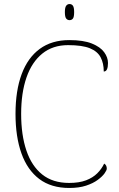

<svg xmlns="http://www.w3.org/2000/svg" viewBox="-20 -923 590 953"><path d="M324 10Q234 10 175 -34.5Q116 -79 86.5 -161.5Q57 -244 57 -358Q57 -473 87.5 -555Q118 -637 177.5 -680.5Q237 -724 324 -724Q394 -724 436 -707Q478 -690 497 -664Q516 -638 516 -610Q516 -590 511 -579Q506 -568 495 -568Q495 -609 479.5 -638.5Q464 -668 426 -683.5Q388 -699 318 -699Q242 -699 190 -657Q138 -615 111.5 -538.5Q85 -462 85 -358Q85 -253 111 -176Q137 -99 189.5 -57Q242 -15 323 -15Q373 -15 407 -28Q441 -41 463 -63Q485 -85 497 -111Q504 -107 507 -100.5Q510 -94 510 -86Q510 -78 499 -62.5Q488 -47 465 -30Q442 -13 407 -1.5Q372 10 324 10ZM325 -823Q315 -823 308.5 -831Q302 -839 302 -863Q302 -886 308.5 -894.5Q315 -903 325 -903Q336 -903 342 -894.5Q348 -886 348 -863Q348 -839 342 -831Q336 -823 325 -823Z"/></svg>

Font: Noto Serif Lao Thin
Style: Regular
Weight: 250
Designer: Monotype Design Team
Foundry: Monotype Imaging Inc.
Version: Version 2.003